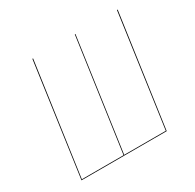

<svg xmlns="http://www.w3.org/2000/svg" viewBox="-149 -846 1026 1009"><g transform="rotate(-30 364.0 -341.0)"><path d="M682.6 -682.1 586.4 0H69.3L165 -682.1H169.4L73.7 -3.9H326.7L422.4 -682.1H426.3L330.6 -3.9H583L678.2 -682.1Z"/></g></svg>

Font: Fira Sans Compressed Four
Style: Italic
Weight: 100
Width: 3
Italic angle: -8°
Designer: Carrois Corporate & Edenspiekermann AG
Foundry: Carrois Corporate GbR & Edenspiekermann AG
Version: Version 4.203;PS 004.203;hotconv 1.0.88;makeotf.lib2.5.64775